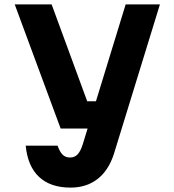

<svg xmlns="http://www.w3.org/2000/svg" viewBox="-20 -635 790 874"><path d="M47 -615H215L377 -174H472L435 -50H256ZM708 -615 499 64Q475 140 424.5 179.5Q374 219 301 219Q210 219 158 170.5Q106 122 97 28H242Q252 56 265 69Q278 82 299 82Q320 82 333.5 67.5Q347 53 357 21L552 -615Z"/></svg>

Font: Martian Mono SemiExpanded SemiExpanded
Style: Bold
Weight: 700
Width: 6
Monospace: yes
Version: Version 1.000